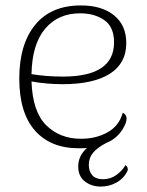

<svg xmlns="http://www.w3.org/2000/svg" viewBox="-20 -534 540 707"><path d="M450 94Q437 122 410 137.5Q383 153 351 153Q317 153 292.5 134Q268 115 268 79Q268 40 300 11Q290 12 270 12Q166 12 108.5 -53.5Q51 -119 51 -245Q51 -371 109.5 -442.5Q168 -514 278 -514Q355 -514 400 -477.5Q445 -441 445 -375Q445 -301 384.5 -262.5Q324 -224 210 -224Q153 -224 96 -234Q100 -122 150.5 -72.5Q201 -23 278 -23Q334 -23 376.5 -47Q419 -71 432 -119Q446 -112 446 -98Q446 -86 440 -74Q423 -36 387 -15L381 -12L372 -8Q339 9 323 28Q307 47 307 73Q307 97 320 111.5Q333 126 359 126Q387 126 409 110Q431 94 442 74Q453 82 450 94ZM96 -261Q150 -252 212 -252Q400 -252 400 -378Q400 -435 364 -460Q328 -485 275 -485Q194 -485 146 -428Q98 -371 96 -261Z"/></svg>

Font: Arima Madurai ExtraLight
Style: Regular
Weight: 275
Designer: Joana Correia and Natanael Gama
Foundry: NDISCOVER
Version: Version 1.019